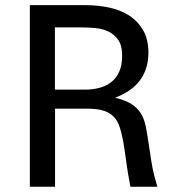

<svg xmlns="http://www.w3.org/2000/svg" viewBox="-20 -709 667 729"><path d="M93.3 0V-689.5H304.7Q349.6 -689.5 392.6 -680.7Q435.5 -671.9 469 -650.9Q502.4 -629.9 522.9 -595.2Q543.5 -560.5 543.5 -509.3Q543.5 -476.1 534.7 -449.5Q525.9 -422.9 509.5 -401.6Q493.2 -380.4 469.7 -364.7Q446.3 -349.1 417 -337.9Q456.1 -328.6 478.8 -314.2Q501.5 -299.8 514.4 -279.1Q527.3 -258.3 533 -231.2Q538.6 -204.1 543.5 -169.7Q548.3 -135.3 555.2 -93Q562 -50.8 577.6 0H475.1Q464.8 -53.2 459.2 -95.9Q453.6 -138.7 447.8 -171.6Q441.9 -204.6 433.8 -228.3Q425.8 -252 410.6 -267.1Q395.5 -282.2 371.6 -289.3Q347.7 -296.4 310.1 -296.4H189V0ZM188.5 -368.7H301.8Q331.5 -368.7 357.4 -375.5Q383.3 -382.3 402.6 -397.5Q421.9 -412.6 432.9 -437.3Q443.8 -461.9 443.8 -497.6Q443.8 -534.7 429.7 -556.2Q415.5 -577.6 393.1 -588.6Q370.6 -599.6 343 -602.3Q315.4 -605 289.1 -605H188.5Z"/></svg>

Font: Shanti
Style: Regular
Weight: 400
Designer: vernon adams
Foundry: vernon adams
Version: Version 1.000